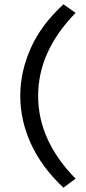

<svg xmlns="http://www.w3.org/2000/svg" viewBox="-20 -747 396 881"><path d="M271 114Q172 21.5 122.5 -86.2Q73 -194 73 -307Q73 -417.5 120.8 -525.2Q168.5 -633 271 -727L327 -688Q155 -512 155 -307Q155 -102 327 73Z"/></svg>

Font: Betina Sans
Style: Regular
Weight: 400
Designer: Jonathan Pinhorn (font) & Cristiano Sobral (main changes)
Version: Version 2.001;April 28, 2021;FontCreator 13.0.0.2655 32-bit;